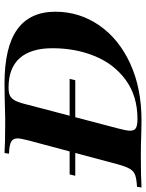

<svg xmlns="http://www.w3.org/2000/svg" viewBox="44 -730 648 852"><g transform="rotate(-90 368.0 -304.0)"><path d="M259 0 204 -1Q148 -3 107 -3Q11 -3 -38 0L-35 -20Q-1 -22 16.5 -28Q34 -34 44.5 -51.5Q55 -69 65 -106L171 -502Q180 -538 180 -550Q180 -570 165 -578.5Q150 -587 112 -588L115 -608Q158 -605 242 -605H273Q381 -608 422 -608Q585 -608 663.5 -551.5Q742 -495 742 -382Q742 -276 682 -188.5Q622 -101 512.5 -50.5Q403 0 259 0ZM580 -395Q580 -491 536 -540.5Q492 -590 406 -590Q382 -590 369 -583.5Q356 -577 347 -559.5Q338 -542 329 -504L224 -104Q214 -66 214 -51Q214 -32 225.5 -25Q237 -18 266 -18Q368 -18 439 -70Q510 -122 545 -207.5Q580 -293 580 -395ZM438 -294H14L20 -319H444Z"/></g></svg>

Font: Playfair Display SC
Style: Bold Italic
Weight: 700
Italic angle: -14°
Designer: Claus Eggers Sørensen
Foundry: Claus Eggers Sørensen
Version: Version 1.200; ttfautohint (v1.6)